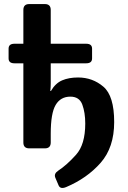

<svg xmlns="http://www.w3.org/2000/svg" viewBox="-20 -741 637 959"><path d="M52.2 -424.8Q22.9 -424.8 22.9 -449.2V-498Q22.9 -522.5 52.2 -522.5H96.7V-691.4Q96.7 -720.7 126 -720.7H204.1Q233.4 -720.7 233.4 -691.4V-522.5H410.6Q439.9 -522.5 439.9 -498V-449.2Q439.9 -424.8 410.6 -424.8H233.4V-325.7Q233.4 -306.2 231.4 -286.6H234.4Q256.8 -325.2 290.3 -339.6Q323.7 -354 370.1 -354Q442.4 -354 496.3 -308.1Q550.3 -262.2 550.3 -131.3Q550.3 -4.4 482.4 72.5Q414.6 149.4 310.5 193.4Q281.2 205.6 272.5 184.6L256.3 146.5Q248 126.5 271 111.3Q313.5 83.5 359.6 32.2Q405.8 -19 405.8 -124Q405.8 -178.7 391.1 -218.5Q376.5 -258.3 331.5 -258.3Q282.7 -258.3 258.1 -217Q233.4 -175.8 233.4 -72.8V-29.3Q233.4 0 204.1 0H126Q96.7 0 96.7 -29.3V-424.8Z"/></svg>

Font: Istok
Style: Bold
Weight: 700
Designer: Andrey V. Panov
Foundry: Andrey V. Panov
Version: Version 1.0.1